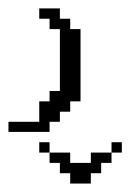

<svg xmlns="http://www.w3.org/2000/svg" viewBox="-20 -288 332 454"><path d="M146 146V121.6H121.6V97.2H97.2V72.8H146V97.2H194.8V72.8H243.7V97.2H219.2V121.6H194.8V146ZM72.8 72.8V48.3H97.2V72.8ZM243.7 72.8V48.3H268.1V72.8ZM0 23.9V0H72.8V-48.3H97.2V-72.8H121.6V-219.2H97.2V-243.7H72.8V-268.1H121.6V-243.7H146V-219.2H170.4V-48.3H146V-23.9H121.6V0H97.2V23.9Z"/></svg>

Font: FS Mondwest Regular
Style: Regular
Weight: 400
Designer: NZWStudios2024
Foundry: https://fontstruct.com
Version: Version 1.0